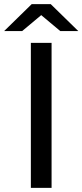

<svg xmlns="http://www.w3.org/2000/svg" viewBox="-44 -907 398 927"><path d="M201 -887 334 -757H247L155 -834L63 -757H-24L109 -887ZM105 0V-700H205V0Z"/></svg>

Font: Montserrat
Style: Regular
Weight: 500
Designer: Julieta Ulanovsky
Foundry: Julieta Ulanovsky
Version: Version 7.200;PS 007.200;hotconv 1.0.88;makeotf.lib2.5.64775